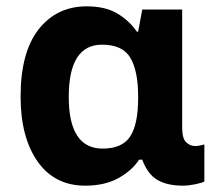

<svg xmlns="http://www.w3.org/2000/svg" viewBox="-20 -576 697 606"><path d="M249 10Q152 10 98.5 -66.5Q45 -143 45 -271Q45 -411 102 -483.5Q159 -556 254 -556Q312 -556 350 -533.5Q388 -511 412 -476H416L429 -546H555V-173Q555 -139 567.5 -127Q580 -115 596 -115Q603 -115 612 -117Q621 -119 625 -120V-3Q618 1 596.5 5.5Q575 10 558 10Q508 10 477 -8Q446 -26 429 -72H419Q397 -38 354 -14Q311 10 249 10ZM304 -107Q366 -107 391 -145.5Q416 -184 416 -266V-272Q416 -352 391.5 -393.5Q367 -435 302 -435Q197 -435 197 -270Q197 -107 304 -107Z"/></svg>

Font: RS Noto Sans
Style: Bold
Weight: 700
Designer: Monotype Design Team
Foundry: Monotype Imaging Inc.
Version: Version 3.10